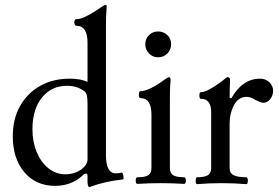

<svg xmlns="http://www.w3.org/2000/svg" viewBox="-20 -745 1134 781"><path d="M344 16Q336 16 336 -8V-28Q336 -39 331 -39Q324 -39 317 -32Q271 11 204 11Q126 11 79 -44.5Q32 -100 32 -191Q32 -261 61.5 -313.5Q91 -366 143 -395.5Q195 -425 264 -425Q288 -425 305.5 -421.5Q323 -418 336 -412V-572Q336 -640 291 -640Q286 -640 283.5 -647Q281 -654 283 -660.5Q285 -667 291 -667Q306 -667 326 -676.5Q346 -686 364 -697.5Q382 -709 389 -714Q405 -725 409 -725Q414 -725 414 -720Q412 -694 411.5 -677Q411 -660 411 -641V-113Q411 -40 451 -40Q466 -40 475 -43Q478 -44 480 -37Q482 -30 482.5 -23Q483 -16 479 -15Q442 -11 409 -3.5Q376 4 344 16ZM246 -36Q282 -36 311 -56Q336 -75 336 -97V-326Q336 -364 325 -372Q296 -396 253 -396Q189 -396 150.5 -348Q112 -300 112 -220Q112 -168 129.5 -126Q147 -84 177.5 -60Q208 -36 246 -36Z M623 -512Q601 -512 586 -527.5Q571 -543 571 -565Q571 -587 586 -602Q601 -617 623 -617Q645 -617 660.5 -602.5Q676 -588 676 -565Q676 -543 661 -527.5Q646 -512 623 -512ZM539 3Q532 3 532 -10.5Q532 -24 539 -24Q571 -24 583.5 -32.5Q596 -41 596 -62V-279Q596 -346 551 -346Q547 -346 545.5 -353Q544 -360 545.5 -367Q547 -374 551 -374Q568 -374 594 -386.5Q620 -399 646 -419Q663 -431 668 -431Q674 -431 674 -417Q672 -399 671.5 -380Q671 -361 671 -342V-62Q671 -41 684 -32.5Q697 -24 729 -24Q736 -24 736 -10.5Q736 3 729 3Q681 0 634 0Q587 0 539 3Z M782 4Q778 4 776.5 -3Q775 -10 776.5 -17Q778 -24 782 -24Q811 -24 825 -32Q839 -40 839 -62V-288Q839 -343 798 -343Q791 -343 791 -356.5Q791 -370 798 -370Q811 -370 831 -381Q851 -392 869.5 -405Q888 -418 894 -424Q901 -431 907 -431Q916 -431 916 -419Q915 -401 914.5 -383Q914 -365 914 -347L921 -345Q966 -425 1038 -425Q1061 -425 1076 -410Q1091 -395 1091 -376Q1091 -357 1079.5 -342Q1068 -327 1051 -327Q1041 -327 1018 -339Q1007 -346 998.5 -348.5Q990 -351 984 -351Q950 -351 932 -317.5Q914 -284 914 -241V-62Q914 -40 931 -32Q948 -24 982 -24Q986 -24 987.5 -17Q989 -10 987.5 -3Q986 4 982 4Q957 2 932 1Q907 0 881 0Q856 0 831.5 1Q807 2 782 4Z"/></svg>

Font: Junicode
Style: Regular
Weight: 400
Designer: Peter S. Baker
Version: Version 2.100; ttfautohint (v1.8.4)